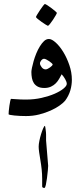

<svg xmlns="http://www.w3.org/2000/svg" viewBox="-20 -567 408 938"><path d="M331.1 -176.8Q331.1 -165 329.3 -152.1Q327.6 -139.2 323.7 -125.7Q319.8 -112.3 313.2 -99.4Q306.6 -86.4 298.3 -75.2Q289.6 -64.5 271 -51.3Q252.4 -38.1 227.3 -26.9Q202.1 -15.6 171.6 -7.8Q141.1 0 106.9 0Q93.3 0 78.1 -0.7Q63 -1.5 50.5 -2.7Q38.1 -3.9 30 -5.6Q22 -7.3 22 -8.8Q22 -12.7 22.9 -25.1Q23.9 -37.6 25.9 -50.3Q27.8 -63 30 -73.5Q32.2 -84 34.2 -84Q39.6 -84 59.8 -82.3Q80.1 -80.6 106.9 -80.6Q147.5 -80.6 183.6 -88.9Q219.7 -97.2 247.1 -109.1Q274.4 -121.1 290.3 -134.3Q306.2 -147.5 306.2 -157.2Q306.2 -167 298.1 -180.9Q290 -194.8 281.2 -204.1Q275.9 -193.8 269 -181.9Q262.2 -169.9 252.7 -160.2Q243.2 -150.4 229.2 -143.8Q215.3 -137.2 196.8 -137.2Q176.8 -137.2 164.6 -143.8Q152.3 -150.4 145.5 -160.9Q138.7 -171.4 136 -185.5Q133.3 -199.7 133.3 -215.3Q133.3 -221.7 136.2 -236.1Q139.2 -250.5 144.3 -268.6Q149.4 -286.6 157.2 -305.7Q165 -324.7 174.8 -340.6Q184.6 -356.4 195.3 -366.5Q206.1 -376.5 219.2 -376.5Q232.9 -376.5 252.2 -359.1Q271.5 -341.8 289.1 -313.2Q306.6 -284.7 318.8 -249Q331.1 -213.4 331.1 -176.8ZM237.3 -252Q237.3 -253.9 232.4 -258.5Q227.5 -263.2 220.7 -267.8Q213.9 -272.5 206.8 -276.1Q199.7 -279.8 195.3 -279.8Q188 -279.8 181.6 -272Q175.3 -264.2 175.3 -257.3Q175.3 -249.5 183.3 -238.8Q191.4 -228 203.1 -228Q207.5 -228 213.4 -231Q219.2 -233.9 224.6 -237.8Q230 -241.7 233.6 -245.6Q237.3 -249.5 237.3 -252ZM257.8 -503.9Q257.8 -501.5 252 -491.5Q246.1 -481.4 238.8 -470.2Q231.4 -459 224.1 -450Q216.8 -440.9 213.9 -440.9Q212.4 -440.9 203.1 -446.8Q193.8 -452.6 183.3 -460Q172.9 -467.3 164.3 -474.4Q155.8 -481.4 155.8 -483.9Q155.8 -486.3 162.1 -496.6Q168.5 -506.8 175.8 -518.1Q183.1 -529.3 190.2 -538.3Q197.3 -547.4 199.2 -547.4Q201.7 -547.4 211.4 -541.3Q221.2 -535.2 231.4 -527.3Q241.7 -519.5 249.8 -512.5Q257.8 -505.4 257.8 -503.9ZM215.3 243.2Q215.3 249.5 213.6 267.1Q211.9 284.7 209.5 303.5Q207 322.3 203.9 336.7Q200.7 351.1 196.8 351.1Q186.5 351.1 186 343.8V306.2Q186 284.2 183.6 261Q181.2 237.8 177.5 216.6Q173.8 195.3 171.4 178Q168.9 160.6 168.9 149.4Q168.9 137.7 172.4 120.8Q175.8 104 180.7 88.1Q185.5 72.3 190.7 60.5Q195.8 48.8 199.2 47.9Q200.7 49.8 201.4 55.2Q202.1 60.5 203.1 66.9Q204.1 73.2 204.6 79.8Q205.1 86.4 205.1 90.3V119.1Z"/></svg>

Font: Accordance
Style: Italic
Weight: 400
Italic angle: -11°
Version: Version 1.2 (build January 31, 2020) Miklal Software Solutio